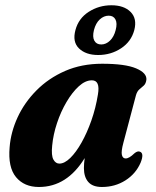

<svg xmlns="http://www.w3.org/2000/svg" viewBox="-20 -716 606 747"><path d="M460 -160.5Q451 -127 454.2 -113.2Q457.5 -99.5 469 -99.5Q482.5 -99.5 503 -119.5Q515 -129.5 524 -126Q542 -120 527 -83Q508.5 -40 468 -14.2Q427.5 11.5 376.5 11.5Q340.5 11.5 323.5 -8Q306.5 -27.5 306.5 -62Q306.5 -80 309.5 -101Q240.5 11.5 131.5 11.5Q74 11.5 42.2 -27Q10.5 -65.5 17.5 -143.5Q22 -202 48.5 -259.5Q75 -317 121.8 -364.2Q168.5 -411.5 233 -439.8Q297.5 -468 377.5 -468Q467 -468 509.5 -450Q552 -432 549.5 -405.5Q547.5 -390.5 539.5 -383.2Q531.5 -376 522.5 -368.5Q513.5 -361 509 -345.5ZM183 -149.5Q179 -111 187.8 -95.2Q196.5 -79.5 211 -79.5Q231 -79.5 253.5 -101.5Q276 -123.5 297.2 -161.2Q318.5 -199 335.5 -247.2Q352.5 -295.5 361 -348.5Q370.5 -403.5 337.5 -403.5Q312 -403.5 286.5 -380.2Q261 -357 238.8 -319.2Q216.5 -281.5 201.8 -237Q187 -192.5 183 -149.5ZM362 -502Q314 -502 287.5 -527.5Q261 -553 273.5 -599Q285.5 -644.5 325.2 -670Q365 -695.5 413.5 -695.5Q462.5 -695.5 488.2 -669.5Q514 -643.5 502.5 -599Q490.5 -554 451 -528Q411.5 -502 362 -502ZM403 -655Q384 -655 368.2 -640.5Q352.5 -626 345.5 -599Q339 -572.5 347 -557.8Q355 -543 374 -543Q392.5 -543 408 -558Q423.5 -573 430 -599Q437 -625.5 429.2 -640.2Q421.5 -655 403 -655Z"/></svg>

Font: Fraunces 72pt Soft
Style: Bold Italic
Weight: 700
Italic angle: -16°
Version: Version 1.000;[b76b70a41]